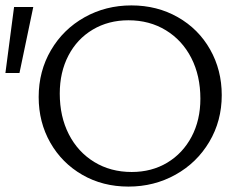

<svg xmlns="http://www.w3.org/2000/svg" viewBox="-30 -684 896 710"><path d="M113 -325Q113 -421 158.5 -498.5Q204 -576 282.5 -620Q361 -664 456 -664Q551 -664 627.5 -620.5Q704 -577 747 -501Q790 -425 790 -332Q790 -237 744 -159.5Q698 -82 619 -38Q540 6 445 6Q350 6 274.5 -37.5Q199 -81 156 -156.5Q113 -232 113 -325ZM-10 -414 22 -658H93L42 -414ZM711 -319Q711 -404 677.5 -469.5Q644 -535 583.5 -572Q523 -609 445 -609Q371 -609 313 -574.5Q255 -540 223 -478.5Q191 -417 191 -338Q191 -253 224.5 -187.5Q258 -122 318.5 -85Q379 -48 457 -48Q531 -48 588.5 -82.5Q646 -117 678.5 -178.5Q711 -240 711 -319Z"/></svg>

Font: Ysabeau SC
Style: Regular
Weight: 400
Designer: Christian Thalmann (Catharsis Fonts)
Version: Version 0.003